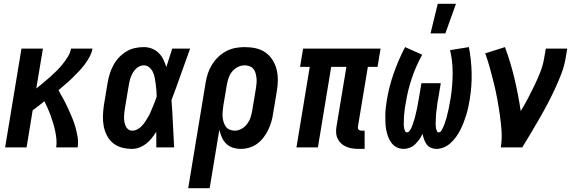

<svg xmlns="http://www.w3.org/2000/svg" viewBox="-20 -776 3040 1011"><path d="M7 0 93 -520H206L171 -310Q190 -325 208 -340Q226 -355 244 -371Q262 -387 278.5 -403.5Q295 -420 310 -438.5Q325 -457 337.5 -477.5Q350 -498 354 -520H467Q463 -498 451.5 -476.5Q440 -455 425.5 -436Q411 -417 394.5 -399.5Q378 -382 360.5 -365Q343 -348 324.5 -332.5Q306 -317 288 -301Q301 -278 313.5 -255Q326 -232 337 -208Q348 -184 358.5 -159.5Q369 -135 376.5 -109Q384 -83 388.5 -55.5Q393 -28 389 0H276Q279 -22 277 -43.5Q275 -65 270.5 -86Q266 -107 260 -127Q254 -147 247 -166.5Q240 -186 231.5 -205Q223 -224 214 -243Q199 -231 183.5 -219Q168 -207 152 -195L120 0Z M676 8Q648 8 621.5 1Q595 -6 575 -22.5Q555 -39 543 -62.5Q531 -86 526 -112.5Q521 -139 522 -166.5Q523 -194 527 -222L547 -342Q551 -366 558.5 -389Q566 -412 577.5 -433.5Q589 -455 606.5 -473.5Q624 -492 645.5 -505Q667 -518 690.5 -523Q714 -528 738 -528Q760 -528 780 -520Q800 -512 815.5 -497Q831 -482 840 -463Q849 -444 856 -423Q864 -448 871.5 -472Q879 -496 887 -520H981Q956 -452 932.5 -384.5Q909 -317 883 -249Q888 -187 890.5 -124.5Q893 -62 897 0H803Q803 -20 803 -40.5Q803 -61 803 -82Q792 -65 779 -48.5Q766 -32 750 -19.5Q734 -7 714.5 0.5Q695 8 676 8ZM676 -88Q690 -88 703.5 -95Q717 -102 727 -113Q737 -124 745 -136Q753 -148 760.5 -161Q768 -174 773.5 -187Q779 -200 784.5 -213.5Q790 -227 795.5 -240.5Q801 -254 805 -267Q805 -284 803.5 -300.5Q802 -317 800 -333Q798 -349 795 -365Q792 -381 785.5 -395.5Q779 -410 766.5 -421Q754 -432 737 -432Q726 -432 715 -427Q704 -422 695 -413Q686 -404 680 -393.5Q674 -383 669.5 -372Q665 -361 662.5 -349.5Q660 -338 658 -327L638 -207Q636 -195 634.5 -182.5Q633 -170 633 -158Q633 -146 635 -134.5Q637 -123 641.5 -112.5Q646 -102 655 -95Q664 -88 676 -88Z M971 215 1063 -342Q1067 -367 1075 -390.5Q1083 -414 1097 -436.5Q1111 -459 1130 -477Q1149 -495 1172 -507Q1195 -519 1219.5 -523.5Q1244 -528 1268 -528Q1298 -528 1326 -522Q1354 -516 1376.5 -500.5Q1399 -485 1414 -462Q1429 -439 1436 -412Q1443 -385 1443 -356Q1443 -327 1438 -298L1418 -178Q1415 -156 1408.5 -134Q1402 -112 1392 -91.5Q1382 -71 1367.5 -52Q1353 -33 1334 -19Q1315 -5 1292.5 1.5Q1270 8 1248 8Q1226 8 1206 1.5Q1186 -5 1171 -19.5Q1156 -34 1148 -53Q1140 -72 1135 -93L1084 215ZM1216 -88Q1234 -88 1251.5 -97.5Q1269 -107 1281 -123Q1293 -139 1299 -157Q1305 -175 1308 -193L1328 -313Q1330 -327 1331 -340Q1332 -353 1330.5 -366Q1329 -379 1325.5 -391.5Q1322 -404 1314 -413.5Q1306 -423 1293.5 -427.5Q1281 -432 1268 -432Q1249 -432 1231 -422.5Q1213 -413 1201 -397.5Q1189 -382 1183 -363.5Q1177 -345 1174 -327L1156 -220Q1154 -205 1152.5 -190.5Q1151 -176 1152 -162Q1153 -148 1157 -134.5Q1161 -121 1168.5 -110Q1176 -99 1189 -93.5Q1202 -88 1216 -88Z M1868 8Q1851 8 1834.5 5.5Q1818 3 1803 -3.5Q1788 -10 1776.5 -20.5Q1765 -31 1758 -45.5Q1751 -60 1750 -77Q1749 -94 1752 -111L1804 -424H1724L1654 0H1541L1611 -424H1560L1576 -520H1984L1968 -424H1917L1865 -111Q1864 -107 1864.5 -102Q1865 -97 1868 -94Q1871 -91 1875 -89.5Q1879 -88 1884 -88H1900V8Z M2106 8Q2086 8 2069 -0.5Q2052 -9 2041 -24Q2030 -39 2023.5 -56.5Q2017 -74 2013.5 -93Q2010 -112 2009.5 -131.5Q2009 -151 2009 -170.5Q2009 -190 2011.5 -210Q2014 -230 2017 -250Q2029 -321 2053.5 -391Q2078 -461 2113 -528L2203 -488Q2170 -428 2148.5 -364Q2127 -300 2117 -236Q2116 -229 2114.5 -222Q2113 -215 2112 -208Q2111 -201 2110.5 -194Q2110 -187 2109 -180Q2108 -173 2107.5 -166Q2107 -159 2107 -152Q2107 -145 2106.5 -138.5Q2106 -132 2106 -125Q2106 -118 2106.5 -111.5Q2107 -105 2108.5 -98.5Q2110 -92 2113 -85.5Q2116 -79 2123 -79Q2130 -79 2135 -85Q2140 -91 2143.5 -97.5Q2147 -104 2149.5 -110.5Q2152 -117 2154 -124Q2156 -131 2158.5 -137.5Q2161 -144 2163 -151Q2165 -158 2166.5 -164.5Q2168 -171 2169.5 -178Q2171 -185 2173 -192Q2175 -199 2176 -205.5Q2177 -212 2178.5 -219Q2180 -226 2181 -233Q2182 -240 2183.5 -246.5Q2185 -253 2186 -260L2199 -338H2301L2288 -260Q2287 -253 2285.5 -246.5Q2284 -240 2283 -233Q2282 -226 2281.5 -219Q2281 -212 2280 -205.5Q2279 -199 2278 -192Q2277 -185 2276.5 -178.5Q2276 -172 2275.5 -165Q2275 -158 2275 -151Q2275 -144 2274.5 -137.5Q2274 -131 2274 -124.5Q2274 -118 2274.5 -111Q2275 -104 2276.5 -98Q2278 -92 2281 -85.5Q2284 -79 2290 -79Q2297 -79 2302 -85.5Q2307 -92 2310 -98.5Q2313 -105 2316 -111.5Q2319 -118 2321 -124.5Q2323 -131 2325.5 -138Q2328 -145 2330 -151.5Q2332 -158 2333.5 -165Q2335 -172 2336.5 -178.5Q2338 -185 2340 -192Q2342 -199 2343 -205.5Q2344 -212 2345.5 -219Q2347 -226 2348 -233Q2349 -240 2350.5 -246.5Q2352 -253 2353 -260Q2363 -324 2363.5 -388Q2364 -452 2350 -512L2449 -528Q2462 -461 2463.5 -391Q2465 -321 2453 -250Q2450 -230 2445.5 -210Q2441 -190 2435 -170.5Q2429 -151 2421.5 -131.5Q2414 -112 2404.5 -93Q2395 -74 2382.5 -56.5Q2370 -39 2354 -24Q2338 -9 2318 -0.5Q2298 8 2278 8Q2263 8 2249 2Q2235 -4 2226.5 -16Q2218 -28 2213 -42Q2208 -56 2205 -71Q2198 -56 2188 -42Q2178 -28 2165.5 -16Q2153 -4 2137 2Q2121 8 2106 8ZM2247 -600 2285 -756H2381L2325 -600Z M2617 0Q2624 -44 2621 -86.5Q2618 -129 2612 -171Q2606 -213 2598.5 -254Q2591 -295 2581 -336Q2571 -377 2560 -416.5Q2549 -456 2535 -495L2639 -528Q2669 -447 2689 -362.5Q2709 -278 2722 -191Q2742 -224 2760 -258Q2778 -292 2794.5 -326.5Q2811 -361 2825 -396.5Q2839 -432 2845 -468L2854 -520H2967L2958 -468Q2951 -427 2935.5 -386.5Q2920 -346 2901.5 -306.5Q2883 -267 2862.5 -228Q2842 -189 2820 -151Q2798 -113 2775.5 -75Q2753 -37 2730 0Z"/></svg>

Font: Iosevka Curly Slab
Style: Bold Italic
Weight: 700
Italic angle: -9°
Monospace: yes
Designer: Belleve Invis
Foundry: Belleve Invis
Version: Version 22.1.2; ttfautohint (v1.8.4)